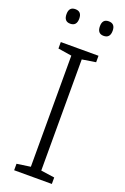

<svg xmlns="http://www.w3.org/2000/svg" viewBox="-171 -954 652 1005"><g transform="rotate(20 155.5 -451.0)"><path d="M261 0H51V-36L127 -47V-666L51 -678V-714H261V-678L185 -666V-47L261 -36ZM29 -862Q29 -902 64 -902Q100 -902 100 -862Q100 -821 64 -821Q29 -821 29 -862ZM215 -862Q215 -902 250 -902Q286 -902 286 -862Q286 -821 250 -821Q215 -821 215 -862Z"/></g></svg>

Font: Noto Sans Light
Style: Regular
Weight: 300
Designer: Monotype Design Team
Foundry: Monotype Imaging Inc.
Version: Version 2.007